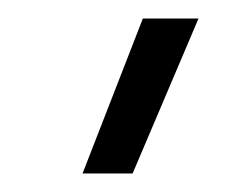

<svg xmlns="http://www.w3.org/2000/svg" viewBox="-20 -772 265 207"><path d="M69 -585 134 -752H194L123 -585Z"/></svg>

Font: Geologica Thin
Style: Regular
Weight: 100
Designer: Sindre Bremnes, Frode Helland
Foundry: Monokrom Skriftforlag AS
Version: Version 1.010; ttfautohint (v1.8.4.7-5d5b);gftools[0.9.28]